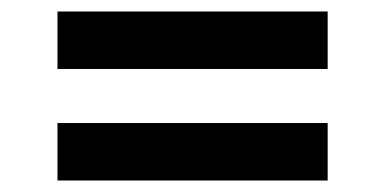

<svg xmlns="http://www.w3.org/2000/svg" viewBox="-20 -510 670 334"><path d="M80 -390V-490H550V-390ZM80 -196V-296H550V-196Z"/></svg>

Font: Overpass Light
Style: Bold
Weight: 600
Designer: Delve Withrington, Thomas Jockin
Foundry: Delve Fonts
Version: Version 3.000;DELV;Overpass